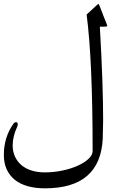

<svg xmlns="http://www.w3.org/2000/svg" viewBox="-20 -745 667 999"><path d="M534.2 -622.6 538.1 -610.4Q538.1 -608.4 535.2 -607.4Q532.2 -606.4 523.9 -606.4H499.5Q508.3 -450.7 512.5 -331.3Q516.6 -211.9 516.6 -126Q516.6 -120.6 516.4 -105.2Q516.1 -89.8 515.6 -73Q515.1 -56.2 514.9 -41.5Q514.6 -26.9 514.6 -22.9Q501.5 234.9 213.9 234.9Q163.6 234.9 123.8 223.6Q84 212.4 56.6 190.2Q29.3 168 14.6 135.5Q0 103 0 61Q0 -30.3 49.8 -101.1Q52.7 -105.5 56.6 -107.4Q60.5 -109.4 63.5 -109.4Q72.3 -109.4 72.3 -98.6Q72.3 -91.3 70.3 -87.9Q45.9 -34.7 45.9 11.7Q45.9 43.9 58.1 70.1Q70.3 96.2 92 114.5Q113.8 132.8 144.5 142.3Q175.3 151.9 212.9 151.9Q260.3 151.9 305.2 142.3Q350.1 132.8 385 116.9Q419.9 101.1 440.9 81.3Q461.9 61.5 461.9 41Q461.9 -196.8 454.1 -373.5Q446.3 -550.3 430.7 -669.4L481 -715.8Q489.7 -724.1 492.7 -724.6Q494.1 -724.1 497.6 -715.8Q501 -707.5 506.3 -693.6Q511.7 -679.7 518.6 -661.4Q525.4 -643.1 534.2 -622.6Z"/></svg>

Font: XB Kayhan
Style: Regular
Weight: 400
Designer: Behnam
Foundry: Irmug
Version: Version 7.300 2009